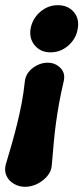

<svg xmlns="http://www.w3.org/2000/svg" viewBox="-58 -539 322 741"><path d="M126 -297Q155 -297 175 -277Q195 -257 188 -226Q177 -179 170 -140Q163 -101 158 -64.5Q153 -28 149.5 11.5Q146 51 142 97Q141 121 124.5 140.5Q108 160 85 171Q62 182 39 182Q16 182 -3.5 171Q-23 160 -32.5 140.5Q-42 121 -36 97Q-22 51 -11 11.5Q0 -28 9 -64.5Q18 -101 25.5 -140Q33 -179 38 -226Q42 -257 69 -277Q96 -297 126 -297ZM165 -519Q204 -519 226.5 -493Q249 -467 242 -428Q236 -390 206 -363.5Q176 -337 137 -337Q99 -337 76.5 -363.5Q54 -390 60 -428Q67 -467 97 -493Q127 -519 165 -519Z"/></svg>

Font: Winky Sans
Style: Bold Italic
Weight: 700
Italic angle: -8.97852°
Designer: Simon Atzbach
Foundry: typofactur
Version: Version 1.205